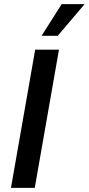

<svg xmlns="http://www.w3.org/2000/svg" viewBox="-20 -908 429 928"><path d="M33 0 150 -668H265L148 0ZM181 -735 278 -888H389L259 -735Z"/></svg>

Font: Celebes SemiBold
Style: Italic
Weight: 600
Italic angle: -10°
Designer: Anugrah Pasau
Foundry: Lafontype
Version: Version 1.000; ttfautohint (v1.8.4)